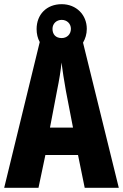

<svg xmlns="http://www.w3.org/2000/svg" viewBox="-20 -898 588 918"><path d="M385 0H548L377 -694C388 -713 395 -735 395 -760C395 -827 345 -878 275 -878C202 -878 155 -828 155 -759C155 -736 160 -715 170 -697L0 0H164L197 -157H353ZM275 -716C246 -716 231 -734 231 -760C231 -785 250 -803 275 -803C300 -803 319 -785 319 -760C319 -734 300 -716 275 -716ZM295 -464 329 -288H219L253 -466C263 -515 271 -563 274 -599C279 -561 286 -514 295 -464Z"/></svg>

Font: Noto Sans Thai Looped ExtraCondensed ExtraBold
Style: Regular
Weight: 800
Width: 2
Designer: Sasikarn Vongin, Ben Mitchell
Foundry: The Fontpad Ltd
Version: Version 1.001